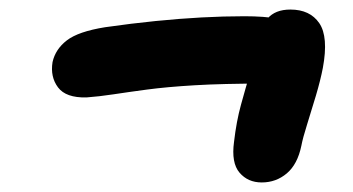

<svg xmlns="http://www.w3.org/2000/svg" viewBox="-20 -532 740 402"><path d="M161 -328Q118 -327 101.5 -349Q85 -371 90 -402Q96 -429 120 -447.5Q144 -466 200 -475Q256 -483 306 -488Q356 -493 402 -495.5Q448 -498 492 -498Q574 -498 607.5 -477.5Q641 -457 634 -417Q628 -391 606 -374Q584 -357 533 -357Q447 -357 388 -353.5Q329 -350 288 -344.5Q247 -339 217.5 -334.5Q188 -330 161 -328ZM528 -150Q499 -150 481.5 -170.5Q464 -191 470 -235Q475 -278 484.5 -312.5Q494 -347 503.5 -379Q513 -411 519 -444Q524 -474 540 -493Q556 -512 588 -512Q629 -512 648.5 -483.5Q668 -455 656 -390Q651 -364 641.5 -332Q632 -300 623 -271.5Q614 -243 611 -227Q603 -188 580.5 -169Q558 -150 528 -150Z"/></svg>

Font: Shantell Sans Light
Style: Bold Italic
Weight: 700
Italic angle: -11°
Version: Version 1.011;[c5ecc13dd]